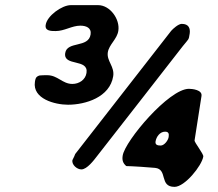

<svg xmlns="http://www.w3.org/2000/svg" viewBox="-20 -727 848 748"><path d="M738 -180 765 -353C769 -377 729 -381 716 -381C638 -381 467 -178 458 -121C455 -103 459 -91 472 -80C489 -80 567 -75 584 -73C635 -68 599 1 660 1C700 1 766 -81 772 -117C774 -127 737 -172 738 -180ZM262 -103C259 -85 280 -67 297 -67C319 -67 346 -103 359 -120C409 -183 641 -482 692 -547C716 -577 715 -570 719 -596C722 -617 715 -634 688 -634C675 -634 654 -615 647 -607L273 -127C273 -125 266 -111 264 -107C264 -106 262 -104 262 -103ZM586 -176C589 -194 603 -214 623 -214C637 -214 639 -206 637 -193C635 -180 620 -160 606 -160C593 -160 584 -163 586 -176ZM116 -408C106 -342 194 -319 245 -319C313 -319 408 -348 421 -430C427 -468 395 -489 400 -523C405 -554 436 -574 441 -607C448 -652 409 -707 362 -707H256C221 -707 163 -665 158 -630C154 -606 179 -606 197 -606C231 -606 260 -627 293 -627C315 -627 337 -619 333 -593C325 -539 241 -568 234 -520C226 -467 326 -500 317 -443C313 -416 288 -400 262 -400C223 -400 205 -434 164 -434C159 -434 138 -434 134 -433C118 -428 118 -419 116 -408Z"/></svg>

Font: Asimov Print
Style: CIt
Weight: 500
Designer: Google
Version: Version 2.000980: 2014